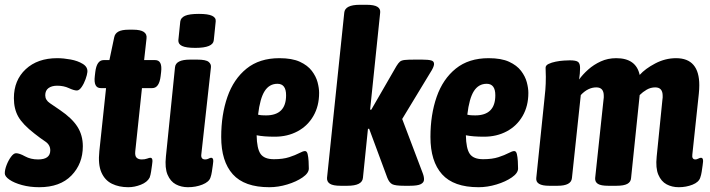

<svg xmlns="http://www.w3.org/2000/svg" viewBox="-25 -774 2964 802"><path d="M139 8Q100 8 67 -1Q34 -10 14.5 -23.5Q-5 -37 -5 -50Q-5 -65 2.5 -84.5Q10 -104 21 -119Q32 -134 42 -134Q56 -134 79.5 -121Q103 -108 134 -108Q185 -108 185 -146Q185 -169 164 -183Q143 -197 119 -216Q70 -254 51.5 -286.5Q33 -319 33 -364Q33 -439 82.5 -485Q132 -531 214 -531Q240 -531 270 -525.5Q300 -520 321 -507Q342 -494 340 -473Q339 -462 332.5 -443.5Q326 -425 316 -410.5Q306 -396 296 -396Q284 -396 262.5 -406Q241 -416 214 -416Q191 -416 177.5 -406Q164 -396 164 -376Q164 -356 183.5 -343Q203 -330 226 -314Q276 -280 298.5 -244.5Q321 -209 321 -163Q321 -90 273.5 -41Q226 8 139 8Z M511 8Q472 8 442.5 -6.5Q413 -21 398.5 -54Q384 -87 390 -143L418 -406H396Q365 -406 371 -456L373 -473Q379 -523 408 -523H432L452 -618Q455 -634 469.5 -642Q484 -650 513 -650H531Q592 -650 587 -613L577 -523H623Q654 -523 648 -473L646 -456Q640 -406 611 -406H568L540 -142Q538 -123 545.5 -115.5Q553 -108 567 -108Q580 -108 589.5 -111.5Q599 -115 603 -115Q609 -115 611 -108.5Q613 -102 610 -84Q608 -70 606 -56.5Q604 -43 600 -32Q590 -13 563.5 -2.5Q537 8 511 8Z M760 8Q732 8 709.5 -4Q687 -16 675 -44Q663 -72 668 -120L706 -493Q709 -525 769 -525H799Q835 -525 846.5 -515.5Q858 -506 856 -492L816 -130Q813 -108 832 -108Q840 -108 846.5 -111.5Q853 -115 857 -115Q863 -115 865 -108.5Q867 -102 864 -84Q862 -70 860 -56.5Q858 -43 854 -32Q848 -14 820.5 -3Q793 8 760 8ZM791 -574Q752 -574 735.5 -582Q719 -590 720 -606L728 -684Q730 -700 748 -708Q766 -716 806 -716Q844 -716 861 -708Q878 -700 876 -684L868 -606Q865 -574 791 -574Z M1100 8Q996 8 947.5 -46Q899 -100 899 -202Q899 -295 925 -369.5Q951 -444 1005 -487.5Q1059 -531 1142 -531Q1195 -531 1227.5 -516Q1260 -501 1277.5 -478Q1295 -455 1301.5 -430.5Q1308 -406 1308 -386Q1308 -331 1284 -289.5Q1260 -248 1218 -225.5Q1176 -203 1123 -203Q1099 -203 1080.5 -204.5Q1062 -206 1047 -209Q1048 -153 1063.5 -131Q1079 -109 1119 -109Q1157 -109 1183 -117.5Q1209 -126 1225 -134.5Q1241 -143 1249 -143Q1257 -143 1260 -130.5Q1263 -118 1264 -101Q1265 -84 1265 -70Q1265 -51 1239 -33Q1213 -15 1175 -3.5Q1137 8 1100 8ZM1086 -292Q1170 -292 1170 -376Q1170 -424 1134 -424Q1100 -424 1080.5 -393.5Q1061 -363 1053 -295Q1061 -293 1069.5 -292.5Q1078 -292 1086 -292Z M1398 2Q1366 2 1353 -6.5Q1340 -15 1341 -31L1413 -721Q1416 -754 1478 -754H1506Q1538 -754 1551.5 -745.5Q1565 -737 1563 -721L1521 -316H1526L1631 -498Q1639 -511 1645.5 -516.5Q1652 -522 1665.5 -523.5Q1679 -525 1707 -525H1738Q1764 -525 1776.5 -521.5Q1789 -518 1788 -505Q1787 -493 1772 -470L1655 -277L1741 -50Q1747 -34 1746 -22Q1745 -11 1732 -4.5Q1719 2 1686 2H1664Q1626 2 1613.5 -4.5Q1601 -11 1593 -31L1517 -236H1512L1491 -31Q1488 2 1426 2Z M1974 8Q1870 8 1821.5 -46Q1773 -100 1773 -202Q1773 -295 1799 -369.5Q1825 -444 1879 -487.5Q1933 -531 2016 -531Q2069 -531 2101.5 -516Q2134 -501 2151.5 -478Q2169 -455 2175.5 -430.5Q2182 -406 2182 -386Q2182 -331 2158 -289.5Q2134 -248 2092 -225.5Q2050 -203 1997 -203Q1973 -203 1954.5 -204.5Q1936 -206 1921 -209Q1922 -153 1937.5 -131Q1953 -109 1993 -109Q2031 -109 2057 -117.5Q2083 -126 2099 -134.5Q2115 -143 2123 -143Q2131 -143 2134 -130.5Q2137 -118 2138 -101Q2139 -84 2139 -70Q2139 -51 2113 -33Q2087 -15 2049 -3.5Q2011 8 1974 8ZM1960 -292Q2044 -292 2044 -376Q2044 -424 2008 -424Q1974 -424 1954.5 -393.5Q1935 -363 1927 -295Q1935 -293 1943.5 -292.5Q1952 -292 1960 -292Z M2810 8Q2782 8 2759.5 -4Q2737 -16 2725 -44Q2713 -72 2718 -120L2742 -358Q2743 -363 2743 -366.5Q2743 -370 2743 -374Q2743 -409 2712 -409Q2693 -409 2676.5 -399.5Q2660 -390 2647 -377L2611 -30Q2610 -14 2595.5 -6Q2581 2 2550 2H2516Q2485 2 2472.5 -6Q2460 -14 2461 -30L2496 -358Q2497 -363 2497 -366.5Q2497 -370 2497 -374Q2497 -409 2466 -409Q2431 -409 2401 -377L2364 -30Q2361 2 2304 2H2269Q2212 2 2215 -30L2248 -349Q2251 -375 2253 -399Q2255 -423 2255 -453Q2255 -462 2254.5 -471Q2254 -480 2254 -491Q2254 -501 2266.5 -507Q2279 -513 2296.5 -516.5Q2314 -520 2330.5 -521Q2347 -522 2355 -522Q2381 -522 2389.5 -515.5Q2398 -509 2398 -490Q2398 -468 2394 -442Q2409 -463 2432 -483.5Q2455 -504 2484.5 -517.5Q2514 -531 2549 -531Q2632 -531 2647 -461Q2670 -487 2712 -509Q2754 -531 2799 -531Q2896 -531 2896 -418Q2896 -410 2895.5 -401Q2895 -392 2894 -382L2867 -129Q2864 -108 2880 -108Q2885 -108 2892 -111.5Q2899 -115 2903 -115Q2909 -115 2911 -108.5Q2913 -102 2910 -84Q2908 -70 2906 -56.5Q2904 -43 2900 -32Q2894 -13 2867.5 -2.5Q2841 8 2810 8Z"/></svg>

Font: Asap Condensed
Style: Bold Italic
Weight: 700
Width: 3
Italic angle: -6°
Designer: Pablo Cosgaya
Foundry: Omnibus-Type
Version: Version 3.001; ttfautohint (v1.8.4.7-5d5b)